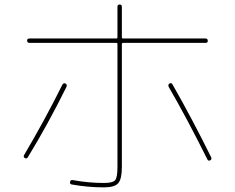

<svg xmlns="http://www.w3.org/2000/svg" viewBox="-20 -810 1040 850"><path d="M110.4 -620.1Q100.6 -620.1 100.1 -629.9Q99.6 -639.6 110.4 -639.6H495.1Q500 -639.6 500 -644.5V-780.3Q500 -790 509.8 -790Q519.5 -790 519.5 -780.3V-644.5Q519.5 -639.6 525.4 -639.6H889.6Q899.4 -639.6 899.9 -629.9Q900.4 -620.1 889.6 -620.1H525.4Q520.5 -620.1 519.5 -615.2V-70.3Q519.5 -17.6 503.4 1Q487.3 19.5 440.4 19.5Q370.1 19.5 297.9 6.8Q288.1 4.9 290 -4.9Q292 -14.6 302.7 -12.7Q371.1 0 440.4 0Q478.5 0 489.3 -11.7Q500 -23.4 500 -70.3V-615.2Q500 -620.1 495.1 -620.1ZM89.8 -110.4Q82 -115.2 86.9 -124Q178.7 -279.3 255.9 -434.6Q261.7 -444.3 269.5 -440.4Q278.3 -435.5 274.4 -425.8Q192.4 -259.8 103.5 -114.3Q98.6 -105.5 89.8 -110.4ZM730.5 -440.4Q739.3 -445.3 744.1 -435.5Q831.1 -283.2 915 -113.3Q918.9 -104.5 910.2 -100.1Q901.4 -95.7 897.5 -105.5Q808.6 -284.2 726.6 -425.8Q722.7 -435.5 730.5 -440.4Z"/></svg>

Font: Rounded-X Mgen+ 1m thin
Style: Regular
Weight: 100
Designer: [Source Han Sans]
Ryoko NISHIZUKA  (kana & ideographs); Paul D. Hunt (Latin, Greek & Cyrillic); Wenlong ZHANG  (bopomofo
Version: Version 1.059.20150602